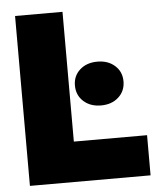

<svg xmlns="http://www.w3.org/2000/svg" viewBox="-52 -773 680 819"><g transform="rotate(-5 287.5 -364.0)"><path d="M43 0V-727.5H246.1V-171.9H559.6V0ZM375.5 -315.4Q329.6 -315.4 300.5 -341.8Q271.5 -368.2 271.5 -409.7Q271.5 -450.7 300.5 -476.8Q329.6 -502.9 375.5 -502.9Q421.4 -502.9 450.4 -476.8Q479.5 -450.7 479.5 -409.7Q479.5 -368.2 450.4 -341.8Q421.4 -315.4 375.5 -315.4Z"/></g></svg>

Font: Inter Display Black
Style: Regular
Weight: 900
Designer: Rasmus Andersson
Foundry: rsms
Version: Version 4.000;git-a52131595